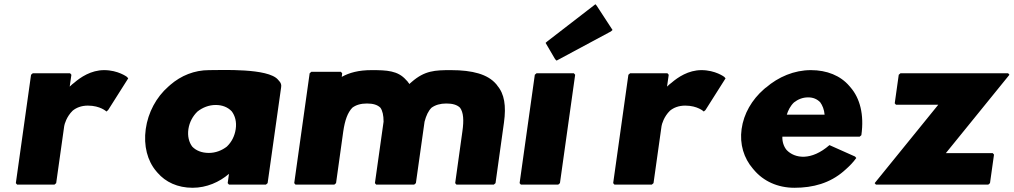

<svg xmlns="http://www.w3.org/2000/svg" viewBox="-20 -867 4799 909"><path d="M310 -457 318 -513 312 -520H135L127 -513L55 0L61 7H238L246 0L284 -270C285 -278 295 -315 324 -343C341 -357 365 -367 396 -367C455 -367 484 -339 484 -339L492 -346L587 -496L581 -503C581 -503 539 -535 473 -535C411 -535 361 -501 331 -475L322 -468C317 -464 313 -460 310 -457Z M872 -256C877 -289 893 -318 915 -339C939 -358 969 -370 1001 -370C1032 -370 1058 -360 1077 -340C1093 -319 1101 -290 1096 -256C1091 -223 1077 -195 1054 -173C1031 -155 1001 -143 969 -143C935 -143 908 -154 890 -173C875 -193 867 -222 872 -256ZM1311 -454C1313 -465 1310 -474 1303 -482L1302 -483L1296 -490C1249 -545 1030 -535 970 -535C900 -535 837 -509 786 -465L785 -464L777 -457C720 -407 681 -335 670 -256C659 -177 678 -105 720 -56L726 -49C764 -5 821 22 892 22C958 22 1019 -5 1064 -44L1058 0L1064 7H1239L1247 0Z M1563 7 1571 0 1605 -244C1613 -299 1626 -334 1648 -357C1665 -370 1688 -377 1717 -377C1746 -377 1767 -371 1781 -357C1791 -343 1796 -321 1796 -291L1755 0L1761 7H1941L1949 0L1990 -291C1998 -321 2008 -342 2023 -357C2041 -370 2064 -377 2093 -377C2122 -377 2144 -371 2158 -357C2174 -335 2177 -299 2169 -244L2135 0L2141 7H2318L2326 0L2366 -287C2377 -366 2368 -423 2334 -462V-463L2328 -470C2289 -515 2218 -535 2115 -535C2039 -535 1991 -533 1929 -479L1921 -472C1920 -471 1921 -471 1919 -469C1917 -472 1913 -476 1910 -480V-481L1903 -488C1864 -533 1811 -535 1739 -535C1678 -535 1634 -523 1598 -503L1600 -520L1594 -527H1454L1446 -520L1373 0L1379 7Z M2520 -520 2512 -513 2440 0 2446 7H2623L2631 0L2703 -513L2697 -520ZM2571 -671 2563 -664 2608 -587 2615 -580 2872 -718 2880 -725 2805 -840 2799 -847Z M3138 -457 3146 -513 3140 -520H2963L2955 -513L2883 0L2889 7H3066L3074 0L3112 -270C3113 -278 3123 -315 3152 -343C3169 -357 3193 -367 3224 -367C3283 -367 3312 -339 3312 -339L3320 -346L3415 -496L3409 -503C3409 -503 3367 -535 3301 -535C3239 -535 3189 -501 3159 -475L3150 -468C3145 -464 3141 -460 3138 -457Z M3705 -324C3711 -344 3722 -366 3739 -382C3757 -396 3779 -406 3806 -406C3830 -406 3848 -398 3863 -383C3874 -368 3882 -348 3884 -324ZM3907 -180C3821 -105 3743 -116 3704 -157C3690 -174 3683 -197 3684 -220H4050L4058 -227C4072 -325 4051 -402 4007 -453L4001 -460C3959 -509 3895 -535 3819 -535C3740 -535 3665 -503 3606 -452L3604 -451L3596 -444C3540 -395 3501 -329 3491 -256C3481 -184 3502 -118 3544 -69L3550 -62C3594 -10 3661 22 3741 22C3830 22 3909 0 3975 -57L3976 -58L3984 -65C4001 -80 4019 -98 4034 -119L4028 -126Z M4759 -513 4753 -520H4243L4235 -513L4216 -378L4222 -371H4422L4121 0L4127 7H4659L4667 0L4686 -135L4680 -142H4458Z"/></svg>

Font: Hussar Woodtype
Style: BlkObl
Weight: 900
Foundry: Cannot Into Space Fonts
Version: Version 1.07